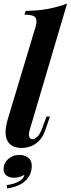

<svg xmlns="http://www.w3.org/2000/svg" viewBox="-24 -815 396 1076"><path d="M142 -85Q135 -59 140.5 -47Q146 -35 159 -35Q170 -35 186 -49.5Q202 -64 219 -114L237 -162H256L231 -89Q217 -48 195 -26Q173 -4 148 5Q123 14 98 14Q65 14 45 2.5Q25 -9 15.5 -30.5Q6 -52 7.5 -81Q9 -110 19 -145L176 -667Q186 -701 174 -717Q162 -733 113 -733L120 -754Q192 -755 246.5 -765.5Q301 -776 352 -795ZM86 53Q112 53 133 68Q154 83 154 114Q154 164 119 197.5Q84 231 16 241L14 222Q51 218 79.5 203Q108 188 113 164Q103 171 88 176Q73 181 56 181Q28 181 12 168.5Q-4 156 -4 132Q-4 99 22 76Q48 53 86 53Z"/></svg>

Font: Playfair Display
Style: Bold Italic
Weight: 700
Italic angle: -14°
Designer: Claus Eggers Sørensen
Foundry: Claus Eggers Sørensen
Version: Version 1.203